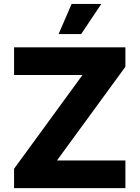

<svg xmlns="http://www.w3.org/2000/svg" viewBox="-20 -972 721 992"><path d="M52.7 0V-100.1L406.2 -584.5H52.7V-727.5H627.9V-627L274.4 -143.1H627.9V0ZM282.7 -795.9 350.1 -951.7H503.4L399.4 -795.9Z"/></svg>

Font: Inter Extra Bold
Style: Regular
Weight: 800
Designer: Rasmus Andersson
Foundry: rsms
Version: Version 4.000;git-3c8e0fc